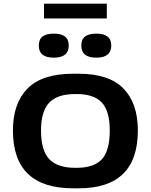

<svg xmlns="http://www.w3.org/2000/svg" viewBox="-20 -1009 816 1039"><path d="M726 -303Q726 10 406 10H375Q50 10 50 -303Q50 -450 129 -530Q208 -610 375 -610H406Q570 -610 648 -530Q726 -450 726 -303ZM574 -303Q574 -408 531 -454Q488 -500 396 -500H385Q290 -500 246 -453Q202 -406 202 -303Q202 -195 246.5 -148Q291 -101 385 -101H396Q489 -101 531.5 -147.5Q574 -194 574 -303ZM352 -762Q352 -796 331.5 -811.5Q311 -827 271 -827Q231 -827 210.5 -811.5Q190 -796 190 -762Q190 -697 271 -697Q352 -697 352 -762ZM582 -762Q582 -796 561.5 -811.5Q541 -827 501 -827Q461 -827 440.5 -811.5Q420 -796 420 -762Q420 -697 501 -697Q582 -697 582 -762ZM558 -989V-909H218V-989Z"/></svg>

Font: Red Rose Bold
Style: Regular
Weight: 700
Designer: jaikishan Patel
Version: Version 1.000